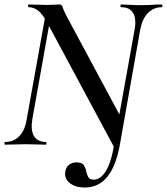

<svg xmlns="http://www.w3.org/2000/svg" viewBox="-20 -645 744 856"><path d="M358 191Q316 191 291 171Q266 151 271 120Q275 99 288.5 89Q302 79 321 79Q345 79 353 90.5Q361 102 364 117Q367 132 373 144Q379 156 398 156Q428 156 452 117.5Q476 79 490 -6L513 8Q495 100 456.5 145.5Q418 191 358 191ZM488 10 191 -543Q169 -584 149 -598.5Q129 -613 108 -613Q105 -613 105 -619Q105 -625 108 -625Q126 -625 149 -624Q172 -623 188 -623Q203 -623 221.5 -624Q240 -625 245 -625Q256 -625 259 -613.5Q262 -602 277 -573L519 -122L513 8Q512 13 501.5 14.5Q491 16 488 10ZM3 0Q0 0 0 -6Q0 -12 3 -12Q40 -12 65.5 -37.5Q91 -63 99 -113L187 -602L211 -600L124 -113Q116 -63 132 -37.5Q148 -12 185 -12Q187 -12 187 -6Q187 0 185 0Q165 0 143.5 -1Q122 -2 94 -2Q70 -2 46.5 -1Q23 0 3 0ZM513 8 496 -45 580 -512Q589 -561 573.5 -587Q558 -613 520 -613Q517 -613 517 -619Q517 -625 520 -625Q537 -625 559.5 -623.5Q582 -622 610 -622Q635 -622 658 -623.5Q681 -625 702 -625Q704 -625 704 -619Q704 -613 702 -613Q665 -613 639.5 -587Q614 -561 605 -512Z"/></svg>

Font: Cormorant Light SemiBold
Style: Italic
Weight: 600
Italic angle: -10°
Version: Version 4.000